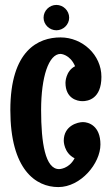

<svg xmlns="http://www.w3.org/2000/svg" viewBox="-20 -727 449 780"><path d="M392 -415C392 -504 315 -575 226 -575C136 -575 22 -523 22 -280C22 -38 125 33 217 33C308 33 388 -63 388 -140C388 -217 339 -231 317 -231C296 -231 239 -217 239 -155C239 -155 239 -106 283 -84C260 -40 220 -40 220 -40C164 -40 147 -146 147 -280C147 -415 178 -508 226 -508C226 -508 264 -507 285 -458C246 -438 246 -391 246 -391C246 -327 293 -316 315 -316C337 -316 392 -325 392 -415ZM261 -655C261 -684 237 -707 209 -707C181 -707 157 -684 157 -655C157 -627 181 -604 209 -604C237 -604 261 -627 261 -655Z"/></svg>

Font: Rum Raisin
Style: Regular
Weight: 400
Designer: Astigmatic (AOETI)
Foundry: Astigmatic (AOETI)
Version: Version 1.000